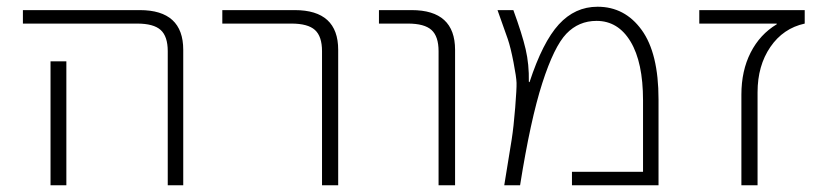

<svg xmlns="http://www.w3.org/2000/svg" viewBox="-20 -550 2457 570"><path d="M177 -368V-47V0H130V-47V-368ZM48 -480V-520H395Q524 -520 524 -402V0H478V-398Q478 -442 457 -461Q436 -480 387 -480Z M640 -480V-520H855Q984 -520 984 -402V0H936V-398Q936 -442 915 -461Q894 -480 845 -480Z M1105 -480V-520H1202Q1331 -520 1331 -402V0H1282V-398Q1282 -442 1261 -461Q1240 -480 1191 -480Z M1678 0V-40H1889V-252Q1889 -365 1852 -426.5Q1815 -488 1751 -488Q1698 -488 1661.5 -450Q1625 -412 1590 -303.5Q1555 -195 1524 0H1477Q1493 -97 1499 -135.5Q1505 -174 1509.5 -230.5Q1514 -287 1513.5 -304Q1513 -321 1504.5 -365Q1496 -409 1487.5 -434Q1479 -459 1457 -520H1504Q1530 -449 1540.5 -404Q1551 -359 1550 -307L1552 -306Q1591 -425 1639 -477.5Q1687 -530 1754 -530Q1835 -530 1885 -461Q1935 -392 1935 -255V0Z M2286 -478V-480H2056V-520H2369V-480Q2305 -466 2267 -410.5Q2229 -355 2229 -276V0H2181V-269Q2181 -340 2208.5 -394Q2236 -448 2286 -478Z"/></svg>

Font: M PLUS 1p Light
Style: Regular
Weight: 300
Version: Version 1.061